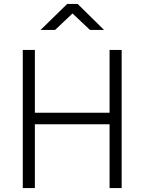

<svg xmlns="http://www.w3.org/2000/svg" viewBox="-20 -949 728 969"><path d="M533 0H594V-697H533V-380H156V-697H95V0H156V-322H533ZM185 -798H258L346 -881L434 -798H505L372 -929H319Z"/></svg>

Font: TitilliumText22L
Style: 250 wt
Weight: 300
Designer: Campivisivi
Foundry: Campivisivi
Version: 1.000